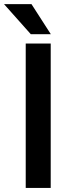

<svg xmlns="http://www.w3.org/2000/svg" viewBox="-47 -925 350 945"><path d="M107.9 -904.8H-27.3L104.5 -756.8H203.1ZM202.6 -710.9H79.6V0H202.6Z"/></svg>

Font: Roboto Medium
Style: Regular
Weight: 500
Designer: Google
Version: Version 2.137; 2017